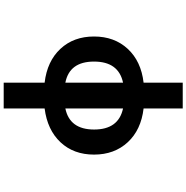

<svg xmlns="http://www.w3.org/2000/svg" viewBox="-5 -786 1010 1040"><g transform="rotate(-90 500.0 -266.0)"><path d="M432.6 -417Q318.4 -393.6 318.4 -261.2Q318.4 -128.9 432.6 -104.5ZM572.3 -104.5Q686.5 -128.9 686.5 -261.7Q686.5 -394.5 572.3 -417ZM572.3 6.8V218.8H432.6V6.8Q316.4 -6.8 249.5 -79.1Q182.6 -151.4 182.6 -261.7Q182.6 -372.1 249.5 -443.4Q316.4 -514.6 432.6 -529.3V-751H572.3V-529.3Q688.5 -515.6 755.4 -443.8Q822.3 -372.1 822.3 -261.7Q822.3 -151.4 755.4 -79.1Q688.5 -6.8 572.3 6.8Z"/></g></svg>

Font: GenEi Gothic M Regular
Style: Bold
Weight: 700
Designer: o_tamon (Modified); [Source Han Sans]
Ryoko NISHIZUKA  (kana & ideographs); Paul D. Hunt (Latin, Greek & Cyrillic); Wenl
Version: Version 1.1a;Original Version 1.004